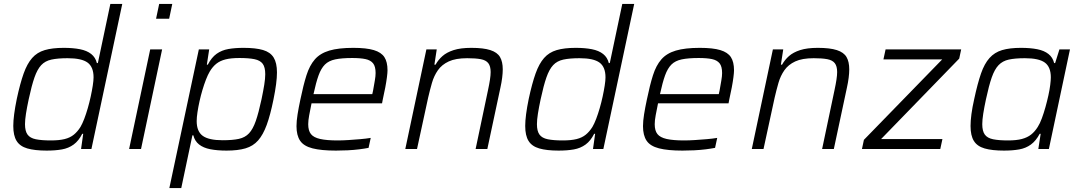

<svg xmlns="http://www.w3.org/2000/svg" viewBox="-20 -763 5521 983"><path d="M219 8Q158 8 120 -3Q82 -14 65 -41.5Q48 -69 48 -118Q48 -144 52.5 -178.5Q57 -213 66 -257Q83 -336 101 -386.5Q119 -437 144.5 -466Q170 -495 209 -506.5Q248 -518 306 -518Q354 -518 389.5 -511Q425 -504 447 -486.5Q469 -469 476 -440H481L545 -743H606L448 0H395L406 -78H401Q383 -42 357 -23Q331 -4 297 2Q263 8 219 8ZM240 -44Q283 -44 311 -51Q339 -58 358 -73.5Q377 -89 392 -113Q402 -130 411.5 -155Q421 -180 429.5 -209.5Q438 -239 444.5 -269Q451 -299 455 -325Q459 -351 459 -367Q459 -420 428.5 -442.5Q398 -465 326 -465Q276 -465 243.5 -458Q211 -451 191 -429.5Q171 -408 156.5 -366.5Q142 -325 127 -255Q118 -213 113 -181Q108 -149 108 -127Q108 -92 121 -74Q134 -56 163.5 -50Q193 -44 240 -44Z M779 -667 795 -743H862L846 -667ZM641 0 749 -510H810L702 0Z M847 200 998 -510H1051L1039 -432H1044Q1063 -469 1089 -487.5Q1115 -506 1149 -512Q1183 -518 1227 -518Q1289 -518 1326.5 -507Q1364 -496 1381 -468.5Q1398 -441 1398 -392Q1398 -366 1393.5 -331.5Q1389 -297 1380 -253Q1364 -174 1345.5 -123.5Q1327 -73 1301.5 -44Q1276 -15 1237 -3.5Q1198 8 1140 8Q1092 8 1056.5 1Q1021 -6 999 -23.5Q977 -41 970 -70H965L908 200ZM1120 -45Q1171 -45 1203 -52Q1235 -59 1255 -80.5Q1275 -102 1289.5 -143.5Q1304 -185 1319 -255Q1328 -298 1333 -329.5Q1338 -361 1338 -383Q1338 -419 1325 -436.5Q1312 -454 1283 -460Q1254 -466 1206 -466Q1163 -466 1135 -459Q1107 -452 1088 -437Q1069 -422 1054 -397Q1044 -380 1034.5 -355.5Q1025 -331 1016.5 -302.5Q1008 -274 1001.5 -244.5Q995 -215 991 -188.5Q987 -162 987 -143Q987 -90 1018 -67.5Q1049 -45 1120 -45Z M1700 8Q1625 8 1580 -3.5Q1535 -15 1516.5 -42.5Q1498 -70 1498 -117Q1498 -143 1503.5 -177.5Q1509 -212 1518 -254Q1533 -327 1549 -377.5Q1565 -428 1592 -459Q1619 -490 1666 -504Q1713 -518 1789 -518Q1856 -518 1894 -506.5Q1932 -495 1948 -470.5Q1964 -446 1964 -403Q1964 -391 1961 -367.5Q1958 -344 1952.5 -315Q1947 -286 1940 -255L1936 -234H1575Q1568 -200 1563 -173Q1558 -146 1558 -127Q1558 -94 1572 -76.5Q1586 -59 1619 -51.5Q1652 -44 1709 -44Q1734 -44 1764.5 -46Q1795 -48 1824.5 -50.5Q1854 -53 1878 -57L1867 -6Q1847 -2 1819 1.5Q1791 5 1760 6.5Q1729 8 1700 8ZM1585 -281H1886L1890 -299Q1895 -328 1899 -350.5Q1903 -373 1903 -389Q1903 -423 1890 -439Q1877 -455 1851 -460.5Q1825 -466 1783 -466Q1730 -466 1696.5 -459Q1663 -452 1643.5 -432.5Q1624 -413 1611 -377Q1598 -341 1585 -281Z M2055 0 2163 -510H2216L2204 -432H2210Q2224 -457 2245.5 -476Q2267 -495 2302.5 -506.5Q2338 -518 2393 -518Q2455 -518 2490.5 -506.5Q2526 -495 2540 -471Q2554 -447 2554 -408Q2554 -389 2551 -365Q2548 -341 2542 -314L2475 0H2415L2479 -304Q2485 -332 2488.5 -355Q2492 -378 2492 -394Q2492 -424 2480 -439.5Q2468 -455 2441.5 -460Q2415 -465 2372 -465Q2313 -465 2277.5 -448.5Q2242 -432 2222 -403.5Q2202 -375 2191.5 -338.5Q2181 -302 2172 -263L2115 0Z M2840 8Q2779 8 2741 -3Q2703 -14 2686 -41.5Q2669 -69 2669 -118Q2669 -144 2673.5 -178.5Q2678 -213 2687 -257Q2704 -336 2722 -386.5Q2740 -437 2765.5 -466Q2791 -495 2830 -506.5Q2869 -518 2927 -518Q2975 -518 3010.5 -511Q3046 -504 3068 -486.5Q3090 -469 3097 -440H3102L3166 -743H3227L3069 0H3016L3027 -78H3022Q3004 -42 2978 -23Q2952 -4 2918 2Q2884 8 2840 8ZM2861 -44Q2904 -44 2932 -51Q2960 -58 2979 -73.5Q2998 -89 3013 -113Q3023 -130 3032.5 -155Q3042 -180 3050.5 -209.5Q3059 -239 3065.5 -269Q3072 -299 3076 -325Q3080 -351 3080 -367Q3080 -420 3049.5 -442.5Q3019 -465 2947 -465Q2897 -465 2864.5 -458Q2832 -451 2812 -429.5Q2792 -408 2777.5 -366.5Q2763 -325 2748 -255Q2739 -213 2734 -181Q2729 -149 2729 -127Q2729 -92 2742 -74Q2755 -56 2784.5 -50Q2814 -44 2861 -44Z M3474 8Q3399 8 3354 -3.5Q3309 -15 3290.5 -42.5Q3272 -70 3272 -117Q3272 -143 3277.5 -177.5Q3283 -212 3292 -254Q3307 -327 3323 -377.5Q3339 -428 3366 -459Q3393 -490 3440 -504Q3487 -518 3563 -518Q3630 -518 3668 -506.5Q3706 -495 3722 -470.5Q3738 -446 3738 -403Q3738 -391 3735 -367.5Q3732 -344 3726.5 -315Q3721 -286 3714 -255L3710 -234H3349Q3342 -200 3337 -173Q3332 -146 3332 -127Q3332 -94 3346 -76.5Q3360 -59 3393 -51.5Q3426 -44 3483 -44Q3508 -44 3538.5 -46Q3569 -48 3598.5 -50.5Q3628 -53 3652 -57L3641 -6Q3621 -2 3593 1.5Q3565 5 3534 6.5Q3503 8 3474 8ZM3359 -281H3660L3664 -299Q3669 -328 3673 -350.5Q3677 -373 3677 -389Q3677 -423 3664 -439Q3651 -455 3625 -460.5Q3599 -466 3557 -466Q3504 -466 3470.5 -459Q3437 -452 3417.5 -432.5Q3398 -413 3385 -377Q3372 -341 3359 -281Z M3829 0 3937 -510H3990L3978 -432H3984Q3998 -457 4019.5 -476Q4041 -495 4076.5 -506.5Q4112 -518 4167 -518Q4229 -518 4264.5 -506.5Q4300 -495 4314 -471Q4328 -447 4328 -408Q4328 -389 4325 -365Q4322 -341 4316 -314L4249 0H4189L4253 -304Q4259 -332 4262.5 -355Q4266 -378 4266 -394Q4266 -424 4254 -439.5Q4242 -455 4215.5 -460Q4189 -465 4146 -465Q4087 -465 4051.5 -448.5Q4016 -432 3996 -403.5Q3976 -375 3965.5 -338.5Q3955 -302 3946 -263L3889 0Z M4393 0 4403 -47 4804 -459H4503L4514 -510H4901L4891 -463L4491 -51H4805L4794 0Z M5120 8Q5059 8 5021 -3Q4983 -14 4966 -41.5Q4949 -69 4949 -118Q4949 -144 4953.5 -178.5Q4958 -213 4968 -257Q4985 -336 5002.5 -386.5Q5020 -437 5046 -466Q5072 -495 5110.5 -506.5Q5149 -518 5207 -518Q5255 -518 5290.5 -511Q5326 -504 5348 -486.5Q5370 -469 5377 -440H5382L5404 -510H5458L5350 0H5296L5308 -78H5303Q5284 -42 5258 -23Q5232 -4 5198 2Q5164 8 5120 8ZM5141 -44Q5184 -44 5212 -51.5Q5240 -59 5259 -74Q5278 -89 5293 -113Q5304 -130 5314 -157Q5324 -184 5332.5 -214.5Q5341 -245 5347.5 -274.5Q5354 -304 5357 -328.5Q5360 -353 5360 -367Q5360 -420 5329.5 -442.5Q5299 -465 5227 -465Q5177 -465 5145 -458Q5113 -451 5092.5 -429.5Q5072 -408 5057.5 -366.5Q5043 -325 5028 -255Q5019 -213 5014 -181Q5009 -149 5009 -127Q5009 -92 5022 -74Q5035 -56 5064.5 -50Q5094 -44 5141 -44Z"/></svg>

Font: Saira Thin Light
Style: Italic
Weight: 300
Italic angle: -12°
Version: Version 1.101